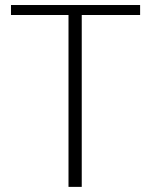

<svg xmlns="http://www.w3.org/2000/svg" viewBox="-20 -730 590 750"><path d="M247.6 0V-671.4H22.9V-710.4H527.3V-671.4H299.3V0Z"/></svg>

Font: Comme Thin
Style: Regular
Weight: 250
Version: Version 1.000;gftools[0.9.27]